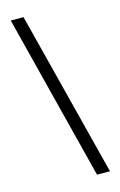

<svg xmlns="http://www.w3.org/2000/svg" viewBox="-147 -892 701 1118"><g transform="rotate(-15 204.0 -333.5)"><path d="M39 -832H116L370 165H292Z"/></g></svg>

Font: Noto Sans Devanagari Condensed
Style: Regular
Weight: 400
Width: 3
Designer: Jelle Bosma - Monotype Design Team
Foundry: Monotype Imaging Inc.
Version: Version 2.004; ttfautohint (v1.8.4.7-5d5b)